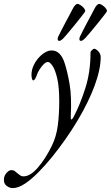

<svg xmlns="http://www.w3.org/2000/svg" viewBox="-119 -672 567 982"><path d="M-54 290Q-69 290 -84 279.5Q-99 269 -99 248Q-99 234 -93 223Q-87 212 -78 205Q-69 198 -60 198Q-50 198 -43 203.5Q-36 209 -29 215Q-22 221 -15 225.5Q-8 230 1 230Q36 230 74.5 185.5Q113 141 146 74Q169 27 176.5 -29.5Q184 -86 184 -154Q184 -228 173.5 -272Q163 -316 149.5 -335.5Q136 -355 126 -355Q116 -355 104.5 -343.5Q93 -332 83.5 -317Q74 -302 70 -290Q69 -285 63 -273Q57 -261 51 -261Q47 -261 44.5 -269.5Q42 -278 42 -289Q42 -312 51.5 -334Q61 -356 76.5 -374Q92 -392 110 -403Q128 -414 145 -414Q169 -414 185.5 -397Q202 -380 212 -348Q226 -305 237 -241.5Q248 -178 243 -78Q242 -60 246.5 -61Q251 -62 258 -75Q291 -138 317.5 -221Q344 -304 344 -404Q344 -409 351.5 -416Q359 -423 363 -423Q367 -423 375 -417.5Q383 -412 389.5 -402Q396 -392 396 -380Q396 -318 365 -234Q334 -150 278 -56Q222 38 148 130Q113 173 77 209.5Q41 246 7.5 268Q-26 290 -54 290ZM295 -463Q291 -463 289 -465.5Q287 -468 287 -471Q287 -474 287.5 -477Q288 -480 289 -483Q294 -493 303.5 -512Q313 -531 325 -553.5Q337 -576 347.5 -595.5Q358 -615 364 -627Q369 -637 375.5 -644.5Q382 -652 389 -652Q394 -652 403.5 -646Q413 -640 420.5 -631.5Q428 -623 428 -615Q428 -613 415 -596Q402 -579 383 -555.5Q364 -532 346 -510.5Q328 -489 318 -478Q313 -473 307 -468Q301 -463 295 -463ZM184 -463Q180 -463 178 -465.5Q176 -468 176 -471Q176 -474 176.5 -477Q177 -480 178 -483Q183 -493 192.5 -512Q202 -531 214 -553.5Q226 -576 236.5 -595.5Q247 -615 253 -627Q258 -637 264.5 -644.5Q271 -652 278 -652Q283 -652 292.5 -646Q302 -640 309.5 -631.5Q317 -623 317 -615Q317 -613 304 -596Q291 -579 272 -555.5Q253 -532 235 -510.5Q217 -489 207 -478Q202 -473 196 -468Q190 -463 184 -463Z"/></svg>

Font: EB Garamond
Style: Italic
Weight: 400
Italic angle: -17.2°
Designer: Georg Duffner and Octavio Pardo
Foundry: Georg Duffner
Version: Version 1.001